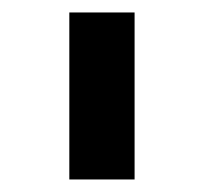

<svg xmlns="http://www.w3.org/2000/svg" viewBox="-20 -727 328 308"><path d="M195.9 -439.1H91.2V-707H195.9Z"/></svg>

Font: Pretendard GOV Variable
Style: Regular
Weight: 400
Designer: Base glyphs from Inter by Rasmus Andersson; Hangul glyphs from Noto Sans CJK(Source Han Sans) by Jang Soo-young and Kang
Foundry: Kil Hyung-jin
Version: Version 1.307;Glyphs 3.2 (3192)